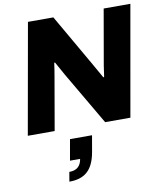

<svg xmlns="http://www.w3.org/2000/svg" viewBox="-105 -771 996 1176"><g transform="rotate(-10 393.5 -183.0)"><path d="M28 0H195L253 -334C256 -352 262 -386 265 -412L270 -413C283 -389 303 -353 315 -332L509 0H666L787 -687H621L561 -343C558 -323 554 -298 551 -274L546 -272C532 -297 510 -336 495 -362L308 -687H150ZM230 321C322 321 378 280 398 168L416 65H279L256 195H319C312 238 288 262 240 262Z"/></g></svg>

Font: Archivo ExtraBold
Style: Italic
Weight: 800
Italic angle: -10°
Designer: Hector Gatti
Foundry: Omnibus-Type
Version: Version 2.001